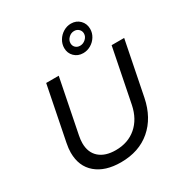

<svg xmlns="http://www.w3.org/2000/svg" viewBox="-217 -1114 1202 1273"><g transform="rotate(-30 384.5 -477.5)"><path d="M687 -289Q659 -151 568.5 -73.5Q478 4 340 4Q220 4 151 -54.5Q82 -113 82 -218Q82 -249 90 -289L172 -700H268L186 -289Q180 -259 180 -234Q180 -162 225 -122.5Q270 -83 350 -83Q444 -83 507.5 -137.5Q571 -192 591 -289L673 -700H769ZM604 -865Q604 -834 587.5 -807Q571 -780 543.5 -764Q516 -748 485 -748Q444 -748 417.5 -774.5Q391 -801 391 -840Q391 -871 407.5 -898.5Q424 -926 451.5 -942.5Q479 -959 510 -959Q551 -959 577.5 -932Q604 -905 604 -865ZM443 -847Q443 -827 456.5 -814Q470 -801 491 -801Q515 -801 534 -818.5Q553 -836 553 -859Q553 -879 539 -892.5Q525 -906 504 -906Q480 -906 461.5 -888Q443 -870 443 -847Z"/></g></svg>

Font: Gontserrat
Style: Italic
Weight: 400
Italic angle: -11.3°
Designer: Julieta Ulanovsky
Foundry: Julieta Ulanovsky
Version: Version 6.001